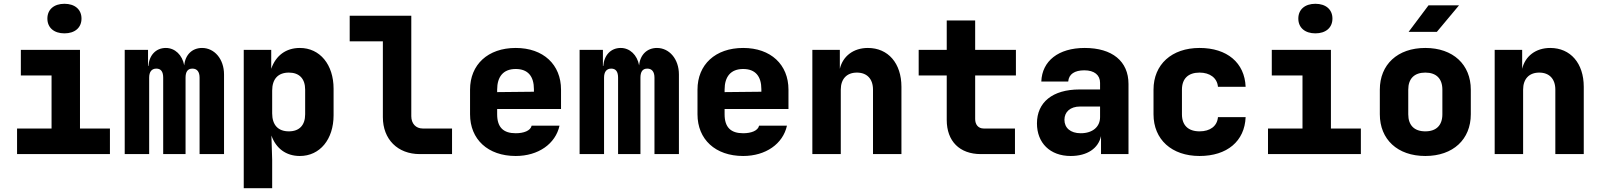

<svg xmlns="http://www.w3.org/2000/svg" viewBox="-20 -813 8440 1013"><path d="M320 -637C375 -637 410 -667 410 -715C410 -763 375 -793 320 -793C265 -793 230 -763 230 -715C230 -667 265 -637 320 -637ZM70 0H560V-135H402V-550H90V-415H252V-135H70Z M638 0H767V-403C767 -434 780 -451 805 -451C830 -451 841 -434 841 -403V0H959V-403C959 -434 970 -451 995 -451C1020 -451 1033 -434 1033 -403V0H1162V-420C1162 -502 1111 -560 1046 -560C994 -560 957 -524 952 -468C942 -523 903 -560 855 -560C802 -560 767 -521 763 -465H761V-550H638Z M1266 180H1416V30L1412 -98C1436 -30 1489 10 1562 10C1668 10 1740 -78 1740 -205V-345C1740 -472 1668 -560 1562 -560C1489 -560 1435 -520 1411 -450V-550H1266ZM1504 -120C1447 -120 1416 -154 1416 -215V-335C1416 -396 1447 -430 1504 -430C1559 -430 1590 -398 1590 -340V-210C1590 -152 1559 -120 1504 -120Z M2195 0H2365V-135H2210C2174 -135 2150 -161 2150 -200V-730H1825V-595H2000V-195C2000 -78 2078 0 2195 0Z M2701 10C2820 10 2911 -54 2932 -150H2785C2779 -123 2743 -110 2701 -110C2636 -110 2603 -141 2603 -210V-238H2940V-340C2940 -472 2847 -560 2701 -560C2554 -560 2460 -472 2460 -340V-210C2460 -78 2554 10 2701 10ZM2603 -340C2603 -408 2635 -449 2701 -449C2766 -449 2797 -410 2797 -342V-329L2603 -327Z M3038 0H3167V-403C3167 -434 3180 -451 3205 -451C3230 -451 3241 -434 3241 -403V0H3359V-403C3359 -434 3370 -451 3395 -451C3420 -451 3433 -434 3433 -403V0H3562V-420C3562 -502 3511 -560 3446 -560C3394 -560 3357 -524 3352 -468C3342 -523 3303 -560 3255 -560C3202 -560 3167 -521 3163 -465H3161V-550H3038Z M3901 10C4020 10 4111 -54 4132 -150H3985C3979 -123 3943 -110 3901 -110C3836 -110 3803 -141 3803 -210V-238H4140V-340C4140 -472 4047 -560 3901 -560C3754 -560 3660 -472 3660 -340V-210C3660 -78 3754 10 3901 10ZM3803 -340C3803 -408 3835 -449 3901 -449C3966 -449 3997 -410 3997 -342V-329L3803 -327Z M4266 0H4416V-340C4416 -397 4448 -430 4501 -430C4554 -430 4586 -397 4586 -340V0H4736V-355C4736 -479 4666 -560 4559 -560C4483 -560 4427 -517 4411 -450V-550H4266Z M5155 0H5335V-135H5170C5141 -135 5125 -156 5125 -185V-415H5340V-550H5125V-705H4975V-550H4827V-415H4975V-180C4975 -68 5043 0 5155 0Z M5629 10C5716 10 5775 -30 5789 -95V0H5934V-370C5934 -490 5848 -560 5703 -560C5564 -560 5478 -491 5474 -383H5616C5619 -422 5650 -442 5701 -442C5754 -442 5784 -417 5784 -376V-341H5676C5533 -341 5451 -273 5451 -162C5451 -59 5520 10 5629 10ZM5682 -110C5627 -110 5596 -139 5596 -181C5596 -222 5626 -251 5679 -251H5784V-195C5784 -144 5745 -110 5682 -110Z M6309 10C6454 10 6547 -68 6552 -195H6406C6402 -147 6364 -120 6309 -120C6249 -120 6216 -152 6216 -210V-340C6216 -398 6249 -430 6309 -430C6363 -430 6402 -402 6406 -355H6552C6547 -482 6454 -560 6309 -560C6162 -560 6066 -473 6066 -340V-210C6066 -77 6162 10 6309 10Z M6920 -637C6975 -637 7010 -667 7010 -715C7010 -763 6975 -793 6920 -793C6865 -793 6830 -763 6830 -715C6830 -667 6865 -637 6920 -637ZM6670 0H7160V-135H7002V-550H6690V-415H6852V-135H6670Z M7412 -645H7561L7678 -785H7517ZM7500 10C7647 10 7740 -78 7740 -210V-340C7740 -472 7647 -560 7500 -560C7353 -560 7260 -472 7260 -340V-210C7260 -78 7353 10 7500 10ZM7500 -120C7442 -120 7410 -152 7410 -210V-340C7410 -398 7442 -430 7500 -430C7558 -430 7590 -398 7590 -340V-210C7590 -152 7558 -120 7500 -120Z M7866 0H8016V-340C8016 -397 8048 -430 8101 -430C8154 -430 8186 -397 8186 -340V0H8336V-355C8336 -479 8266 -560 8159 -560C8083 -560 8027 -517 8011 -450V-550H7866Z"/></svg>

Font: JetBrains Mono ExtraBold
Style: Regular
Weight: 800
Monospace: yes
Designer: Philipp Nurullin, Konstantin Bulenkov
Foundry: JetBrains
Version: Version 2.305